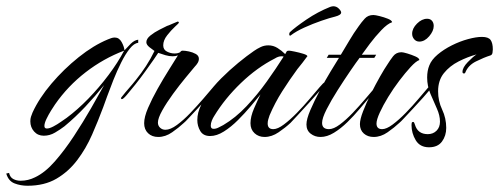

<svg xmlns="http://www.w3.org/2000/svg" viewBox="-103 -434 1596 614"><path d="M-15 160Q-37 160 -56.5 152.5Q-76 145 -83 121L-74 119Q-71 133 -60.5 138.5Q-50 144 -37 144Q-13 144 9 133Q41 118 72.5 82Q104 46 133.5 1Q163 -44 188 -87.5Q213 -131 230 -162Q202 -127 170 -93Q138 -59 103 -30Q90 -20 73 -10Q56 0 37 0Q18 0 6 -13.5Q-6 -27 -6 -46Q-6 -54 -4 -60.5Q-2 -67 1 -74Q22 -120 61.5 -166.5Q101 -213 148.5 -251Q196 -289 242 -308Q247 -310 252.5 -312Q258 -314 264 -314Q278 -314 286 -299.5Q294 -285 295 -273Q302 -281 314.5 -293.5Q327 -306 339 -307V-297Q326 -296 312 -278.5Q298 -261 284.5 -234Q271 -207 259.5 -178Q248 -149 239.5 -125.5Q231 -102 227 -91Q211 -48 191.5 -3.5Q172 41 144 78Q116 115 77.5 137.5Q39 160 -15 160ZM47 -23Q55 -23 67.5 -29.5Q80 -36 92 -44.5Q104 -53 110 -57Q145 -83 179.5 -118.5Q214 -154 244 -194Q274 -234 294 -272Q228 -247 171 -203Q114 -159 73 -100Q68 -93 60 -80Q52 -67 45.5 -53.5Q39 -40 39 -31Q39 -23 47 -23Z M403 4Q383 4 370.5 -8Q358 -20 358 -40Q358 -60 370.5 -89Q383 -118 401 -150Q419 -182 437 -210.5Q455 -239 466 -257Q459 -254 449 -254Q438 -254 426 -257.5Q414 -261 403 -265Q400 -260 388.5 -243.5Q377 -227 361.5 -205.5Q346 -184 330 -164Q314 -144 302.5 -130.5Q291 -117 287 -117Q284 -117 284 -120Q284 -122 287 -125Q298 -139 309.5 -152Q321 -165 332 -179Q349 -200 364 -223Q379 -246 391 -271Q385 -275 375 -283Q365 -291 365 -299Q365 -310 378 -320.5Q391 -331 407 -339Q423 -347 431 -351Q435 -352 449.5 -358.5Q464 -365 465 -365Q469 -365 469 -361Q469 -360 456.5 -348.5Q444 -337 431.5 -321Q419 -305 419 -289Q419 -275 431 -269Q443 -263 455 -263Q466 -263 473 -267Q476 -272 481 -272Q489 -272 501 -269.5Q513 -267 523 -261.5Q533 -256 533 -246Q533 -239 529 -232.5Q525 -226 520 -221Q510 -209 490.5 -185.5Q471 -162 450.5 -134Q430 -106 416 -81Q402 -56 402 -42Q402 -32 409 -25.5Q416 -19 426 -19Q442 -19 463 -34.5Q484 -50 505.5 -72.5Q527 -95 546 -117Q565 -139 578 -154.5Q591 -170 593 -170Q597 -170 597 -166Q597 -164 587 -152Q577 -140 561.5 -122.5Q546 -105 529.5 -87.5Q513 -70 501 -57Q489 -44 485 -41Q469 -26 447.5 -11Q426 4 403 4Z M743 4Q724 4 711 -8Q698 -20 698 -40Q698 -61 709.5 -87.5Q721 -114 730 -132Q718 -117 699 -94.5Q680 -72 658 -50Q636 -28 613 -13.5Q590 1 569 1Q547 1 537.5 -15Q528 -31 528 -50Q528 -62 531 -74Q538 -100 558 -128.5Q578 -157 604.5 -183.5Q631 -210 659 -233Q687 -256 709 -271Q719 -278 730.5 -283.5Q742 -289 755 -289Q771 -289 784.5 -280.5Q798 -272 809 -261Q812 -266 813.5 -269Q815 -272 821 -272Q825 -272 839.5 -269Q854 -266 867 -262Q880 -258 880 -254Q880 -253 879 -253Q872 -243 864 -233Q856 -223 848 -213Q823 -179 799.5 -142Q776 -105 759 -65Q757 -59 755 -52.5Q753 -46 753 -39Q753 -21 771 -21Q785 -21 805 -36Q825 -51 846.5 -73Q868 -95 887 -117.5Q906 -140 919 -155Q932 -170 934 -170Q937 -170 937 -166Q937 -164 922 -146.5Q907 -129 886 -106Q865 -83 848 -64.5Q831 -46 826 -41Q810 -26 788 -11Q766 4 743 4ZM580 -22Q588 -22 596.5 -26.5Q605 -31 611 -34Q650 -57 685 -94Q720 -131 750 -173Q780 -215 804 -253Q802 -254 797 -254Q787 -254 776 -247Q719 -218 667.5 -168.5Q616 -119 582 -63Q578 -57 574.5 -48.5Q571 -40 571 -32Q571 -22 580 -22ZM825 -320Q822 -320 822 -324.5Q822 -329 824 -331Q841 -347 877 -371.5Q913 -396 953 -412Q959 -414 963 -414Q973 -414 980.5 -406.5Q988 -399 988 -394Q988 -386 969 -381Q952 -377 924.5 -367.5Q897 -358 870.5 -346Q844 -334 827 -321Q826 -320 825.5 -320Q825 -320 825 -320Z M922 4Q904 4 890.5 -6.5Q877 -17 877 -36Q877 -53 889.5 -82Q902 -111 919.5 -144Q937 -177 954 -205Q971 -233 981 -249H942L948 -259H987Q1001 -282 1014.5 -305Q1028 -328 1044 -350Q1053 -363 1063.5 -374.5Q1074 -386 1091 -386Q1097 -386 1111 -382.5Q1125 -379 1137.5 -374Q1150 -369 1151 -363Q1136 -358 1116.5 -337.5Q1097 -317 1080 -294.5Q1063 -272 1054 -259H1100L1094 -249H1047Q1037 -236 1017.5 -207.5Q998 -179 977 -146Q956 -113 941.5 -84.5Q927 -56 927 -41Q927 -21 949 -21Q964 -21 984 -36Q1004 -51 1025 -73Q1046 -95 1065 -117.5Q1084 -140 1097 -155Q1110 -170 1112 -170Q1115 -170 1115 -166Q1115 -165 1106.5 -154.5Q1098 -144 1089 -134Q1080 -124 1077 -121Q1064 -106 1046.5 -85Q1029 -64 1008 -43.5Q987 -23 965 -9.5Q943 4 922 4Z M1238 -301Q1228 -301 1221.5 -308.5Q1215 -316 1215 -326Q1215 -343 1230.5 -358.5Q1246 -374 1263 -374Q1273 -374 1278.5 -367.5Q1284 -361 1284 -351Q1284 -335 1269.5 -318Q1255 -301 1238 -301ZM1092 4Q1073 4 1060.5 -7Q1048 -18 1048 -37Q1048 -52 1058 -78Q1068 -104 1083 -134Q1098 -164 1112.5 -189.5Q1127 -215 1136 -228Q1144 -241 1154 -254Q1164 -267 1181 -267Q1186 -267 1199.5 -263Q1213 -259 1225.5 -253.5Q1238 -248 1238 -242Q1227 -238 1210 -219.5Q1193 -201 1174 -176Q1155 -151 1138.5 -124Q1122 -97 1111.5 -74Q1101 -51 1101 -39Q1101 -21 1119 -21Q1133 -21 1153 -36Q1173 -51 1194.5 -73Q1216 -95 1235 -117.5Q1254 -140 1267 -155Q1280 -170 1282 -170Q1286 -170 1286 -166Q1286 -164 1276 -152Q1266 -140 1250.5 -122.5Q1235 -105 1218.5 -87.5Q1202 -70 1190 -57Q1178 -44 1174 -41Q1158 -26 1136.5 -11Q1115 4 1092 4Z M1269 37Q1240 37 1226.5 14.5Q1213 -8 1213 -34Q1213 -36 1213.5 -40Q1214 -44 1218 -44Q1221 -44 1222 -40.5Q1223 -37 1224 -35Q1233 -5 1265 -5Q1282 -5 1293 -16Q1304 -27 1304 -45Q1304 -65 1294 -87Q1284 -109 1273.5 -134Q1263 -159 1263 -186Q1263 -208 1270 -225Q1277 -243 1296.5 -259.5Q1316 -276 1342 -289Q1368 -302 1394 -309Q1420 -316 1438 -316Q1459 -316 1466 -306Q1473 -296 1473 -276Q1473 -272 1472 -265.5Q1471 -259 1466 -257Q1444 -250 1419 -237.5Q1394 -225 1385 -202Q1384 -199 1381 -199Q1376 -199 1376 -204Q1376 -218 1393 -235.5Q1410 -253 1421 -260Q1392 -252 1363.5 -237.5Q1335 -223 1316.5 -200Q1298 -177 1298 -142Q1298 -111 1311 -83.5Q1324 -56 1324 -25Q1324 0 1310.5 18.5Q1297 37 1269 37Z"/></svg>

Font: Caramel
Style: Regular
Weight: 400
Designer: Robert E. Leuschke
Foundry: Robert E. Leuschke
Version: Version 1.010